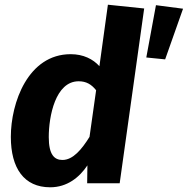

<svg xmlns="http://www.w3.org/2000/svg" viewBox="-20 -778 797 815"><path d="M438 -758 402 -497C375 -527 334 -548 280 -548C99 -548 26 -342 26 -197C26 -64 82 17 193 17C265 17 317 -25 351 -76L350 0H488L592 -742ZM642 -756 601 -534 681 -526 757 -741ZM314 -433C346 -433 368 -420 388 -395L360 -197C327 -144 290 -99 245 -99C211 -99 187 -121 187 -196C187 -284 215 -433 314 -433Z"/></svg>

Font: Fira Sans
Style: Bold Italic
Weight: 700
Italic angle: -8°
Designer: bBox Type GmbH & Carrois Corporate GbR & Edenspiekermann AG
Foundry: bBox Type GmbH & Carrois Corporate GbR & Edenspiekermann AG
Version: Version 4.301;PS 004.301;hotconv 1.0.88;makeotf.lib2.5.64775